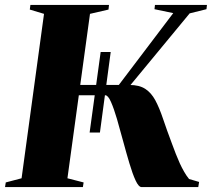

<svg xmlns="http://www.w3.org/2000/svg" viewBox="-38 -763 864 783"><path d="M327.5 -222.5 372.5 -551H413.5L369.5 -222.5ZM539.5 0Q527.5 0 515 -27Q502.5 -54 489.8 -96.8Q477 -139.5 464.2 -187.2Q451.5 -235 439 -277.8Q426.5 -320.5 414.5 -347.5Q402.5 -374.5 391.5 -374.5H259.5L264 -416.5H446.5L668.5 -709.5L592 -725.5L594 -743H806L804 -725.5L735.5 -708.5L455.5 -369.5L490 -416.5Q530 -416.5 554.5 -400.5Q579 -384.5 595.5 -353.8Q612 -323 627 -278.2Q642 -233.5 663.5 -176.5Q671.5 -155 679.2 -135Q687 -115 695.2 -97Q703.5 -79 712.8 -62.8Q722 -46.5 733 -33L774 -21L770.5 0ZM-17.5 0 -14.5 -19 50 -36 141.5 -706.5 83.5 -724 86 -743H406.5L404.5 -724L329 -706.5L237 -36L303 -19L300 0Z"/></svg>

Font: Merriweather 144pt Black
Style: Italic
Weight: 900
Italic angle: -7.8°
Version: Version 2.101